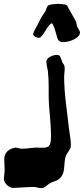

<svg xmlns="http://www.w3.org/2000/svg" viewBox="-217 -746 434 994"><path d="M149 15C150 11 150 6 150 2C150 -23 143 -53 140 -81C130 -175 115 -259 115 -350C115 -361 118 -375 118 -389C118 -415 110 -412 106 -423C94 -455 95 -462 76 -462C65 -462 23 -452 23 -426C23 -411 29 -393 31 -377C34 -346 35 -325 35 -301C35 -287 35 -271 35 -253C35 -180 47 -126 47 -36C47 15 31 19 0 19C-11 19 -23 18 -33 18C-52 19 -80 24 -104 24C-116 24 -129 18 -138 18C-168 24 -195 40 -195 80C-195 92 -193 111 -193 129C-193 152 -197 170 -197 179C-197 203 -170 227 -149 227C-130 227 -79 222 -43 222C-30 222 -16 228 -2 228C15 228 23 214 41 203C54 195 76 191 87 182C127 151 109 105 124 61C130 45 147 29 149 15ZM197 -577C197 -587 187 -598 182 -609C179 -618 180 -629 175 -637C159 -666 130 -718 130 -718C122 -725 90 -726 81 -726C69 -725 43 -724 34 -718C23 -712 24 -697 17 -686C9 -673 -2 -662 -15 -632C-22 -616 -45 -582 -45 -569C-45 -558 -25 -550 -15 -550C4 -550 33 -625 52 -625C59 -623 71 -582 71 -580C81 -552 78 -528 109 -528C148 -528 197 -551 197 -577Z"/></svg>

Font: Freckle Face
Style: Regular
Weight: 400
Designer: Astigmatic (AOETI)
Foundry: Astigmatic (AOETI)
Version: Version 1.000